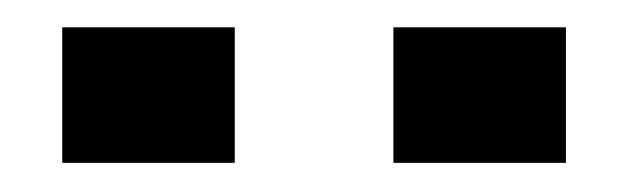

<svg xmlns="http://www.w3.org/2000/svg" viewBox="-20 -917 448 137"><path d="M260.7 -800.8V-897.5H383.8V-800.8ZM24.4 -800.8V-897.5H147.5V-800.8Z"/></svg>

Font: Antonio SemiBold
Style: Regular
Weight: 600
Designer: Vernon Adams
Foundry: Vernon Adams
Version: Version 1.002